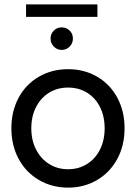

<svg xmlns="http://www.w3.org/2000/svg" viewBox="-20 -851 621 877"><path d="M157.5 -29C197.2 -5.7 241.7 6 291 6C340.3 6 384.7 -5.7 424 -29C463.3 -52.3 494 -84.5 516 -125.5C538 -166.5 549 -213 549 -265C549 -317 538 -363.5 516 -404.5C494 -445.5 463.3 -477.5 424 -500.5C384.7 -523.5 340.3 -535 291 -535C241.7 -535 197.2 -523.5 157.5 -500.5C117.8 -477.5 87 -445.5 65 -404.5C43 -363.5 32 -317 32 -265C32 -213 43 -166.5 65 -125.5C87 -84.5 117.8 -52.3 157.5 -29ZM377 -101.5C351.7 -85.8 323 -78 291 -78C259 -78 230.3 -85.8 205 -101.5C179.7 -117.2 159.7 -139.2 145 -167.5C130.3 -195.8 123 -228.3 123 -265C123 -301.7 130.3 -334.2 145 -362.5C159.7 -390.8 179.7 -412.7 205 -428C230.3 -443.3 259 -451 291 -451C323 -451 351.7 -443.3 377 -428C402.3 -412.7 422.2 -390.8 436.5 -362.5C450.8 -334.2 458 -301.7 458 -265C458 -228.3 450.8 -195.8 436.5 -167.5C422.2 -139.2 402.3 -117.2 377 -101.5ZM226 -638C236 -628 248 -623 262 -623C276 -623 288 -628 298 -638C308 -648 313 -660.3 313 -675C313 -689.7 308 -701.8 298 -711.5C288 -721.2 276 -726 262 -726C248 -726 236 -721.2 226 -711.5C216 -701.8 211 -689.7 211 -675C211 -660.3 216 -648 226 -638ZM99 -831V-774H425V-831Z"/></svg>

Font: Rookery
Style: Regular
Weight: 400
Designer: Ryan Kimball / Julieta Ulanovsky
Foundry: Motorola Mobility LLC.
Version: Version 1.0